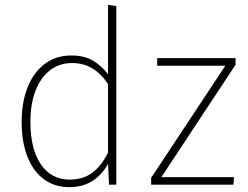

<svg xmlns="http://www.w3.org/2000/svg" viewBox="-20 -759 1018 789"><path d="M458 -734V0H428L424 -86Q401 -43 361.5 -16.5Q322 10 263 10Q205 10 161 -22Q117 -54 93 -114.5Q69 -175 69 -258Q69 -339 93.5 -400.5Q118 -462 164 -496.5Q210 -531 273 -531Q327 -531 362.5 -509.5Q398 -488 424 -454V-739ZM424 -132V-413Q368 -500 276 -500Q225 -500 186.5 -471Q148 -442 126.5 -387.5Q105 -333 105 -258Q105 -146 148 -83.5Q191 -21 265 -21Q321 -21 358.5 -48.5Q396 -76 424 -132ZM948 -493 643 -31H942L939 0H601V-28L906 -489H626V-520H948Z"/></svg>

Font: FiraGO UltraLight
Style: Regular
Weight: 200
Designer: bBox Type
Foundry: bBox Type GmbH
Version: Version 1.001